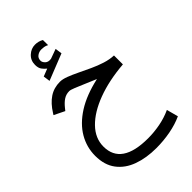

<svg xmlns="http://www.w3.org/2000/svg" viewBox="-305 -831 1278 1278"><g transform="rotate(-45 334.5 -191.5)"><path d="M233.9 -550.8Q217.3 -563.5 205.6 -580.1Q193.8 -596.7 193.8 -625.5Q193.8 -667.5 222.9 -694.3Q252 -721.2 289.1 -721.2Q321.3 -721.2 348.1 -705.6L348.6 -657.2Q333.5 -665 320.3 -667Q307.1 -668.9 295.9 -668.9Q274.9 -668.9 257.1 -656.2Q239.3 -643.6 239.3 -619.1Q239.7 -604 254.6 -589.6Q269.5 -575.2 296.9 -579.1Q297.9 -579.1 299.1 -579.6Q300.3 -580.1 301.8 -580.6L366.2 -604L373 -555.7L187 -481.9L180.2 -529.8ZM609.9 -298.3V-214.4Q468.8 -203.1 360.8 -162.6Q252.9 -122.1 192.1 -59.6Q131.3 2.9 131.3 81.1Q131.3 252.4 381.3 252.4Q436.5 252.4 494.4 241.5Q552.2 230.5 602.5 207L624.5 288.6Q573.2 312.5 507.6 325Q441.9 337.4 374 337.4Q280.3 337.4 206.8 310.8Q133.3 284.2 91.1 228.3Q48.8 172.4 48.8 85.4Q48.8 4.9 89.6 -65.2Q130.4 -135.3 212.6 -187.7Q294.9 -240.2 418.9 -267.6Q378.9 -284.2 340.1 -301Q301.3 -317.9 272.2 -329.6Q243.2 -341.3 231.4 -341.3Q201.7 -341.3 178.2 -325.9Q154.8 -310.5 132.3 -282.2L119.1 -265.6L44.4 -302.2L51.8 -314Q86.9 -370.6 130.6 -399.9Q174.3 -429.2 231.9 -429.2Q256.3 -429.2 289.6 -416.5Q322.8 -403.8 362.1 -384.8Q401.4 -365.7 443.6 -346.2Q485.8 -326.7 528.3 -313.2Q570.8 -299.8 609.9 -298.3Z"/></g></svg>

Font: Vazirmatn FD
Style: Regular
Weight: 400
Designer: Saber Rastikerdar
Foundry: Saber Rastikerdar
Version: Version 33.001